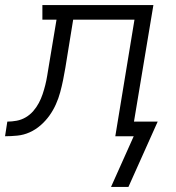

<svg xmlns="http://www.w3.org/2000/svg" viewBox="-76 -540 696 761"><path d="M364 201 454 0H381L457 -462H214L183 -271Q179 -247 174 -222.5Q169 -198 162.5 -174Q156 -150 145.5 -126.5Q135 -103 120 -82Q105 -61 85 -43.5Q65 -26 41.5 -15.5Q18 -5 -7 -2.5Q-32 0 -56 0L-47 -58Q-29 -58 -10 -61.5Q9 -65 26 -75Q43 -85 56 -100Q69 -115 78 -132Q87 -149 93 -167Q99 -185 103.5 -203Q108 -221 111 -239.5Q114 -258 117 -276L148 -462H92V-520H532L455 -58H549L433 201Z"/></svg>

Font: Iosevka Etoile Light
Style: Italic
Weight: 300
Italic angle: -9°
Designer: Belleve Invis
Foundry: Belleve Invis
Version: Version 22.1.2; ttfautohint (v1.8.4)